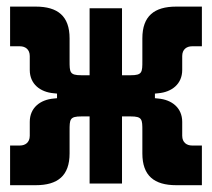

<svg xmlns="http://www.w3.org/2000/svg" viewBox="-20 -542 626 567"><path d="M9.8 4.9H85.4C150.4 4.9 185.5 -22.9 185.5 -88.9V-153.8C185.5 -154.3 185.5 -154.8 185.5 -155.3C185.5 -189.5 185.5 -198.2 220.2 -198.2H244.6V0H340.3V-198.2H365.7C400.4 -198.2 400.4 -189.5 400.4 -155.3C400.4 -154.8 400.4 -154.3 400.4 -153.8V-88.9C400.4 -22.9 435.5 4.9 500.5 4.9H576.2V-112.3H546.9C532.2 -112.3 518.1 -120.6 518.1 -141.1V-182.1C518.1 -224.1 486.8 -247.6 447.3 -251L437.5 -252V-265.6L447.3 -266.6C486.8 -270 518.1 -293.5 518.1 -335.4V-376.5C518.1 -397 532.2 -405.3 546.9 -405.3H576.2V-522.5H500.5C435.5 -522.5 400.4 -494.6 400.4 -428.7V-364.3C400.4 -363.8 400.4 -363.3 400.4 -362.8C400.4 -328.6 400.4 -319.8 365.7 -319.8H340.3V-517.6H244.6V-319.8H220.2C185.5 -319.8 185.5 -328.6 185.5 -362.8C185.5 -363.3 185.5 -363.8 185.5 -364.3V-428.7C185.5 -494.6 150.4 -522.5 85.4 -522.5H9.8V-405.3H39.1C53.7 -405.3 67.9 -397 67.9 -376.5V-335.4C67.9 -293.5 99.1 -270 138.7 -266.6L148.4 -265.6V-252L138.7 -251C99.1 -247.6 67.9 -224.1 67.9 -182.1V-141.1C67.9 -120.6 53.7 -112.3 39.1 -112.3H9.8Z"/></svg>

Font: Cascadia Code
Style: Bold
Weight: 700
Monospace: yes
Designer: Aaron Bell
Foundry: Saja Typeworks
Version: Version 2404.023